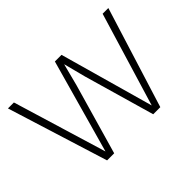

<svg xmlns="http://www.w3.org/2000/svg" viewBox="-124 -923 1186 1186"><g transform="rotate(-45 468.5 -330.0)"><path d="M236 0 30 -660H82L268 -46L440 -660H498L671 -45L857 -660H907L701 0H639L506 -463L469 -606H468L431 -463L298 0Z"/></g></svg>

Font: Work Sans Light
Style: Regular
Weight: 300
Designer: Wei Huang
Foundry: Wei Huang
Version: Version 2.012; ttfautohint (v1.8.3)